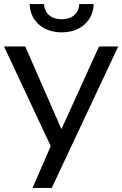

<svg xmlns="http://www.w3.org/2000/svg" viewBox="-20 -930 605 950"><path d="M127 -910C127 -841 180 -770 285 -770C391 -770 443 -841 443 -910H372C372 -885 356 -835 285 -835C214 -835 198 -885 198 -910ZM565 -700H470L284 -291L105 -700H0L231 -207L141 0H236Z"/></svg>

Font: Jost
Style: Regular
Weight: 400
Version: Version 3.710